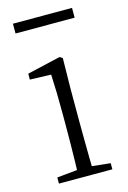

<svg xmlns="http://www.w3.org/2000/svg" viewBox="-110 -762 546 816"><g transform="rotate(-15 162.5 -353.5)"><path d="M45 0V-27L156 -38H175L280 -27V0ZM133 0Q134 -24 135 -64.5Q136 -105 136.5 -149Q137 -193 137 -226V-281Q137 -332 136 -375Q135 -418 133 -456L40 -459V-485L187 -519L199 -511L197 -377V-226Q197 -193 197.5 -149Q198 -105 198.5 -64.5Q199 -24 200 0ZM32 -664V-707H292V-664Z"/></g></svg>

Font: Noto Serif JP
Style: Regular
Weight: 200
Designer: Ryoko NISHIZUKA 西塚涼子 (kana & ideographs); Frank Grießhammer (Latin, Greek & Cyrillic); Wenlong ZHANG 张文龙 (bopomofo); San
Foundry: Adobe
Version: Version 2.001;hotconv 1.1.0;makeotfexe 2.6.0